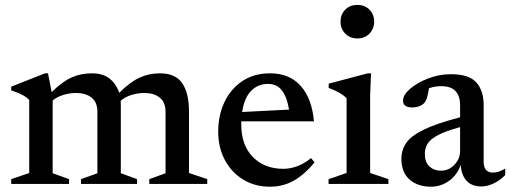

<svg xmlns="http://www.w3.org/2000/svg" viewBox="-20 -730 2025 762"><path d="M459.5 -312V-42.5L524 -19V0H301.5V-19L366.5 -42.5V-286.5Q366.5 -324.5 343.2 -342.8Q320 -361 282 -361Q255 -361 229.8 -352.8Q204.5 -344.5 189 -331V-42.5L254 -19V0H24.5V-19L96 -43.5V-333Q86.5 -343.5 71 -352.2Q55.5 -361 24.5 -371.5V-386L158.5 -439H170.5L185 -364.5Q228.5 -407 265 -423Q301.5 -439 344.5 -439Q390 -439 416.2 -417Q442.5 -395 453 -361.5Q497.5 -405.5 534.5 -422.2Q571.5 -439 615 -439Q676 -439 703 -400Q730 -361 730 -288V-43.5L802.5 -19V0H572.5V-19L637 -42.5V-286.5Q637 -324.5 613.8 -342.8Q590.5 -361 553 -361Q525.5 -361 499.8 -352.5Q474 -344 459 -330Q459.5 -321 459.5 -312Z M1052 -439Q1129 -439 1173.5 -389Q1218 -339 1226 -248.5H937.5Q937.5 -242.5 937.5 -236Q937.5 -154 983.5 -107Q1029.5 -60 1104.5 -60Q1161.5 -60 1214.5 -102.5L1228.5 -85.5Q1190 -38.5 1147.2 -13.8Q1104.5 11 1051.5 11Q991 11 944.8 -17.5Q898.5 -46 872.2 -95.5Q846 -145 846 -207.5Q846 -271 870.2 -323.5Q894.5 -376 940.8 -407.5Q987 -439 1052 -439ZM1043 -397Q1004 -397 976.8 -369.5Q949.5 -342 941 -285.5L1127 -295Q1120 -342 1100 -369.5Q1080 -397 1043 -397Z M1398 -577.5Q1368.5 -577.5 1350 -596.8Q1331.5 -616 1331.5 -644.5Q1331.5 -672.5 1350 -691.5Q1368.5 -710.5 1398 -710.5Q1428 -710.5 1446.5 -691.5Q1465 -672.5 1465 -644.5Q1465 -616 1446.5 -596.8Q1428 -577.5 1398 -577.5ZM1452.5 -439 1449 -351V-43.5L1521.5 -19V0H1284V-19L1355.5 -43.5V-339.5Q1346.5 -350.5 1326.5 -362Q1306.5 -373.5 1284.5 -381V-398L1439.5 -439Z M1891 10Q1852 10 1831.2 -13.2Q1810.5 -36.5 1808.5 -76Q1795 -36 1762.5 -12.5Q1730 11 1690 11Q1638.5 11 1605.8 -17.2Q1573 -45.5 1573 -99.5Q1573 -134.5 1592 -162.5Q1611 -190.5 1661.5 -215.2Q1712 -240 1806 -264.5V-314Q1806 -348 1788.2 -368Q1770.5 -388 1730.5 -388Q1708 -388 1682.5 -380Q1679.5 -359 1675 -343.8Q1670.5 -328.5 1663.5 -321Q1655.5 -312.5 1642.8 -308Q1630 -303.5 1617 -303.5Q1579.5 -303.5 1579.5 -330.5Q1579.5 -353.5 1607.8 -377.8Q1636 -402 1679.5 -418.8Q1723 -435.5 1769.5 -435.5Q1841 -435.5 1870.2 -403Q1899.5 -370.5 1899.5 -313V-88.5Q1899.5 -45 1936.5 -45Q1959 -45 1985 -61V-35Q1962.5 -12.5 1937.5 -1.2Q1912.5 10 1891 10ZM1666 -119.5Q1666 -86.5 1684.2 -69.5Q1702.5 -52.5 1729.5 -52.5Q1761 -52.5 1783.5 -76Q1806 -99.5 1806 -131V-225.5Q1749 -210 1718.8 -194Q1688.5 -178 1677.2 -160Q1666 -142 1666 -119.5Z"/></svg>

Font: Newsreader Text Medium
Style: Regular
Weight: 500
Designer: Hugues Gentile
Foundry: Production Type
Version: Version 1.001